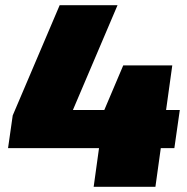

<svg xmlns="http://www.w3.org/2000/svg" viewBox="-20 -720 722 740"><path d="M29 -275 210 -700H433L235 -235L84 -296H673L652 -149H11ZM382 -296 455 -468H644L579 0H341Z"/></svg>

Font: Pathway Extreme SemiCondensed Black
Style: Italic
Weight: 900
Width: 4
Italic angle: -8°
Version: Version 1.001;gftools[0.9.26]